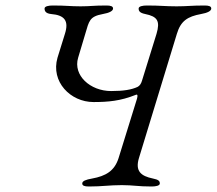

<svg xmlns="http://www.w3.org/2000/svg" viewBox="-20 -673 788 698"><path d="M303 5C353 5 376 0 423 0C465 0 481 5 531 5C547 5 561 2 561 -6C561 -15 556 -20 536 -24C492 -33 471 -51 485 -98L623 -550C637 -597 662 -613 711 -622C734 -626 748 -633 748 -642C748 -650 740 -653 724 -653C674 -653 662 -650 622 -650C580 -650 564 -653 514 -653C498 -653 484 -650 484 -642C484 -633 488 -626 508 -622C552 -613 563 -597 549 -550L496 -379C493 -369 488 -361 480 -357C458 -347 430 -342 384 -342C308 -342 245 -399 264 -463L290 -550C304 -597 305 -613 354 -622C377 -626 391 -633 391 -642C391 -650 383 -653 367 -653C317 -653 310 -650 273 -650C234 -650 222 -653 172 -653C156 -653 142 -650 142 -642C142 -633 146 -624 166 -622C215 -618 231 -597 216 -550L189 -463C164 -376 236 -302 320 -302C373 -302 418 -306 473 -328C474 -329 476 -329 477 -329C480 -329 481 -325 478 -314L411 -98C396 -51 364 -33 315 -24C292 -20 279 -15 279 -6C279 2 287 5 303 5Z"/></svg>

Font: EB Garamond
Style: Italic
Weight: 400
Italic angle: -17.2°
Designer: Georg Duffner and Octavio Pardo
Foundry: Georg Duffner
Version: Version 1.000;PS 001.000;hotconv 1.0.88;makeotf.lib2.5.64775